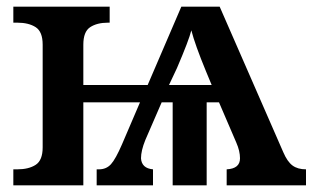

<svg xmlns="http://www.w3.org/2000/svg" viewBox="-20 -556 939 576"><path d="M898 -48V0H660V-48Q700 -50 700 -81Q700 -103 689 -128L637 -249H600V0H498V-249H465L416 -136Q403 -104 403 -81Q405 -51 439 -48V0H270V-48H277Q299 -48 313 -63.5Q327 -79 346 -123L400 -249H230V0H20V-48H32Q66 -48 87 -61.5Q108 -75 108 -114V-422Q108 -461 87 -474.5Q66 -488 32 -488H20V-536H309V-488H304Q271 -488 250.5 -474.5Q230 -461 230 -422V-301H423L524 -536H639L830 -99Q842 -71 857.5 -59.5Q873 -48 898 -48ZM615 -301 598 -342Q565 -422 554 -465Q547 -436 511 -352L487 -301Z"/></svg>

Font: Noto Serif SemiBold
Style: Regular
Weight: 600
Designer: Monotype Design Team
Foundry: Monotype Imaging Inc.
Version: Version 1.001